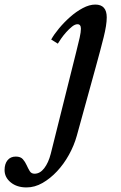

<svg xmlns="http://www.w3.org/2000/svg" viewBox="-211 -560 530 840"><path d="M122 -331Q132 -370 137.5 -395Q143 -420 143 -434Q143 -454 128 -454Q117 -454 104 -443.5Q91 -433 78.5 -419Q66 -405 56 -390.5Q46 -376 42 -369L13 -387Q25 -409 47 -435.5Q69 -462 95.5 -485.5Q122 -509 151 -524.5Q180 -540 206 -540Q256 -540 256 -484Q256 -451 242.5 -397Q229 -343 208 -267L125 34Q113 77 90.5 117.5Q68 158 38.5 189.5Q9 221 -25 240.5Q-59 260 -95 260Q-137 260 -164 238Q-191 216 -191 184Q-191 157 -178 141Q-165 125 -142 125Q-121 125 -111 136.5Q-101 148 -94.5 162.5Q-88 177 -81 188.5Q-74 200 -60 200Q-36 200 -17.5 176Q1 152 11 113Z"/></svg>

Font: SVN-Libre Baskerville
Style: Italic
Weight: 400
Italic angle: -14°
Designer: Pablo Impallari, Rodrigo Fuenzalida
Foundry: Pablo Impallari, Rodrigo Fuenzalida
Version: Version 1.000; ttfautohint (v1.8.4)